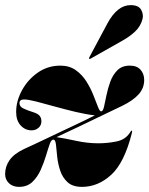

<svg xmlns="http://www.w3.org/2000/svg" viewBox="-22 -719 582 749"><path d="M492.5 -200.5Q463.5 -84.5 412 -37.2Q360.5 10 298 10Q261.5 10 241.8 -8Q222 -26 213 -53Q204 -80 201.2 -107Q198.5 -134 196.5 -153.2Q194.5 -172.5 188 -174Q179 -176.5 172.5 -158.5Q166 -140.5 157.8 -112.8Q149.5 -85 137 -56.8Q124.5 -28.5 104.2 -9.2Q84 10 52.5 10Q28 10 13 -4.2Q-2 -18.5 -2 -40Q-2 -69.5 15.2 -94.2Q32.5 -119 71.5 -137.5Q96.5 -149 122.5 -161.2Q148.5 -173.5 175 -186V-186.5H176Q201.5 -198.5 227.2 -210.8Q253 -223 278.5 -235Q297.5 -244 315.5 -252.8Q333.5 -261.5 348 -269Q315 -272.5 274 -282.2Q233 -292 192.5 -303.2Q152 -314.5 119.8 -322.8Q87.5 -331 71.5 -331Q54 -331 54 -316.5Q54 -303 69.2 -295.8Q84.5 -288.5 108.5 -281Q126 -275.5 132.8 -267Q139.5 -258.5 139.5 -245.5Q139.5 -230 128 -220.2Q116.5 -210.5 101.5 -210.5Q76 -210.5 58.5 -229.8Q41 -249 41 -282Q41 -325 63.8 -366.8Q86.5 -408.5 125.5 -435.8Q164.5 -463 213.5 -463Q249 -463 274 -445Q299 -427 315.5 -400.5Q332 -374 342.5 -347.2Q353 -320.5 360 -302.5Q367 -284.5 372.5 -284.5Q379.5 -284.5 383.8 -302.5Q388 -320.5 393.2 -347Q398.5 -373.5 408.2 -400.2Q418 -427 436 -445Q454 -463 484.5 -463Q512 -463 526.2 -447Q540.5 -431 540.5 -407Q540.5 -375.5 519.2 -351.5Q498 -327.5 456.5 -307Q420 -290 375.5 -268.2Q331 -246.5 284.5 -224.5Q260.5 -213 237.8 -202.5Q215 -192 198.5 -184Q229.5 -179.5 274.2 -169.8Q319 -160 361.5 -160Q397 -160 432.8 -167.2Q468.5 -174.5 486 -203.5Q490 -210 492.5 -209.5Q494.5 -209 492.5 -200.5ZM397 -627.5Q435.5 -699 487.5 -699Q518.5 -699 528.5 -681Q538.5 -663 534 -645Q526.5 -616 505 -596Q483.5 -576 457.5 -561.5L331 -490Q327 -488 325.5 -490.5Q324.5 -491.5 327 -496.5Z"/></svg>

Font: Fraunces 144pt Black
Style: Italic
Weight: 900
Italic angle: -16°
Version: Version 1.000;[0bf87f6ff]